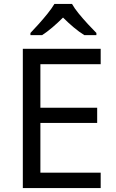

<svg xmlns="http://www.w3.org/2000/svg" viewBox="-20 -964 596 984"><path d="M496 0H97V-714H496V-635H187V-412H478V-334H187V-79H496ZM349 -944Q361 -922 383.5 -894.5Q406 -867 430.5 -840.5Q455 -814 474 -795V-784H412Q386 -800 358 -823.5Q330 -847 303 -874Q276 -847 249 -824Q222 -801 196 -784H136V-795Q155 -815 178.5 -841Q202 -867 224 -894.5Q246 -922 259 -944Z"/></svg>

Font: Noto Sans PhagsPa
Style: Regular
Weight: 400
Designer: Monotype Design Team
Foundry: Monotype Imaging Inc.
Version: Version 2.004; ttfautohint (v1.8.4.7-5d5b)